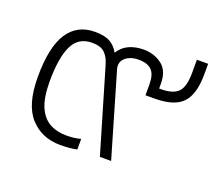

<svg xmlns="http://www.w3.org/2000/svg" viewBox="-94 -656 928 802"><g transform="rotate(20 370.0 -255.0)"><path d="M239 10Q158 10 106.5 -46Q55 -102 55 -226Q55 -358 96 -421Q137 -484 216 -484Q260 -484 284 -470Q308 -456 322 -430Q339 -458 367.5 -471Q396 -484 433 -484Q479 -484 513.5 -458Q548 -432 548 -374V-353H556Q609 -353 632 -376Q655 -399 655 -463V-520H705V-475Q705 -384 668 -345.5Q631 -307 544 -307H504V-355Q504 -399 485.5 -418Q467 -437 427 -437Q390 -437 368 -417.5Q346 -398 356 -366L463 0H413L303 -373Q294 -403 276 -420Q258 -437 220 -437Q159 -437 133.5 -383Q108 -329 108 -225Q108 -153 126 -112Q144 -71 176 -53.5Q208 -36 250 -36Q267 -36 284 -38Q301 -40 314 -44V3Q285 10 239 10Z"/></g></svg>

Font: Kanit ExtraLight
Style: Regular
Weight: 275
Designer: Katatrad Team
Foundry: CadsonDemak
Version: Version 2.000; ttfautohint (v1.8.3)